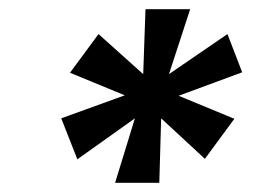

<svg xmlns="http://www.w3.org/2000/svg" viewBox="-20 -757 552 417"><path d="M230 -360 273 -500 148 -411 113 -500 251 -550 132 -599 194 -683 291 -596 296 -737H393L347 -596L474 -683L506 -600L368 -549L489 -499L425 -412L330 -500L326 -360Z"/></svg>

Font: DM Sans 18pt
Style: Bold Italic
Weight: 700
Italic angle: -10°
Designer: Colophon Foundry, Jonny Pinhorn
Foundry: Colophon Foundry
Version: Version 4.004;gftools[0.9.30]